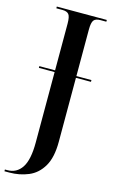

<svg xmlns="http://www.w3.org/2000/svg" viewBox="-155 -768 635 1061"><g transform="rotate(15 162.5 -237.0)"><path d="M-13 240V230H1Q54 230 83.5 185.5Q113 141 113 42V-361H23V-371H113V-638Q113 -678 102.5 -691Q92 -704 66 -704H31V-714H317V-704H283Q256 -704 245.5 -690.5Q235 -677 235 -636V-371H321V-361H235V5Q235 95 204.5 146.5Q174 198 123.5 219Q73 240 15 240Z"/></g></svg>

Font: Noto Serif Display Condensed SemiBold
Style: Regular
Weight: 600
Width: 3
Designer: Monotype Design Team
Foundry: Monotype Imaging Inc.
Version: Version 2.009